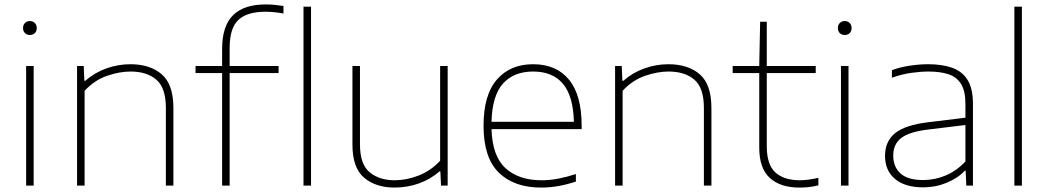

<svg xmlns="http://www.w3.org/2000/svg" viewBox="-20 -838 4732 867"><path d="M98 0V-540H132V0ZM115 -680Q101.5 -680 92.8 -688.5Q84 -697 84 -711Q84 -725.5 92.8 -734.2Q101.5 -743 115 -743Q128.5 -743 137.2 -734.2Q146 -725.5 146 -711Q146 -697 137.2 -688.5Q128.5 -680 115 -680Z M328 0V-540H358L361 -473H365Q407 -510 460 -529Q513 -548 569 -548Q657 -548 710 -502.8Q763 -457.5 763 -350V0H729V-351Q729 -441 686.2 -478Q643.5 -515 569 -515Q519.5 -515 463 -495.5Q406.5 -476 362 -428V0Z M983 0V-508H863V-540H983V-617Q983 -720 1032 -769Q1081 -818 1180 -818Q1199.5 -818 1220.5 -816Q1241.5 -814 1260 -811V-777Q1217 -785 1178 -785Q1096.5 -785 1056.8 -748.5Q1017 -712 1017 -621V-540H1238V-508H1017V0Z M1350.5 0V-808H1384.5V0Z M1761.5 9Q1677 9 1624.2 -35.5Q1571.5 -80 1571.5 -185V-540H1605.5V-186Q1605.5 -96 1649.2 -60Q1693 -24 1762.5 -24Q1815 -24 1870 -45.2Q1925 -66.5 1967.5 -112V-540H2001.5V0H1971.5L1968.5 -64H1964.5Q1923.5 -28 1871 -9.5Q1818.5 9 1761.5 9Z M2423.5 9Q2301.5 9 2232.5 -58.5Q2163.5 -126 2163.5 -270Q2163.5 -409.5 2223.8 -478.8Q2284 -548 2387.5 -548Q2492 -548 2549.2 -478.5Q2606.5 -409 2606.5 -270V-255H2199.5Q2203 -133 2262.8 -78.5Q2322.5 -24 2425.5 -24Q2462.5 -24 2500.5 -31.2Q2538.5 -38.5 2580.5 -52V-18Q2539.5 -4.5 2501 2.2Q2462.5 9 2423.5 9ZM2387.5 -515Q2300 -515 2251.2 -460.5Q2202.5 -406 2199.5 -288H2571.5Q2568.5 -405 2521.8 -460Q2475 -515 2387.5 -515Z M2757.5 0V-540H2787.5L2790.5 -473H2794.5Q2836.5 -510 2889.5 -529Q2942.5 -548 2998.5 -548Q3086.5 -548 3139.5 -502.8Q3192.5 -457.5 3192.5 -350V0H3158.5V-351Q3158.5 -441 3115.8 -478Q3073 -515 2998.5 -515Q2949 -515 2892.5 -495.5Q2836 -476 2791.5 -428V0Z M3589.5 9Q3504 9 3456.2 -34.5Q3408.5 -78 3408.5 -171V-508H3288.5V-540H3408.5L3412.5 -740H3442.5V-540H3663.5V-508H3442.5V-177Q3442.5 -94.5 3481.5 -59.2Q3520.5 -24 3591.5 -24Q3627.5 -24 3675.5 -35V-1Q3650 5 3631 7Q3612 9 3589.5 9Z M3777.5 0V-540H3811.5V0ZM3794.5 -680Q3781 -680 3772.2 -688.5Q3763.5 -697 3763.5 -711Q3763.5 -725.5 3772.2 -734.2Q3781 -743 3794.5 -743Q3808 -743 3816.8 -734.2Q3825.5 -725.5 3825.5 -711Q3825.5 -697 3816.8 -688.5Q3808 -680 3794.5 -680Z M4148.5 8Q4067 8 4021.8 -29.8Q3976.5 -67.5 3976.5 -134Q3976.5 -200 4022 -236.8Q4067.5 -273.5 4171.5 -286L4339.5 -306.5V-368Q4339.5 -427 4319.8 -458.8Q4300 -490.5 4262.8 -502.8Q4225.5 -515 4172.5 -515Q4137.5 -515 4094.8 -509Q4052 -503 4007.5 -487V-521Q4043 -534.5 4086.8 -541.2Q4130.5 -548 4171.5 -548Q4235 -548 4280.2 -531.8Q4325.5 -515.5 4349.5 -476.5Q4373.5 -437.5 4373.5 -369V0H4343.5L4340.5 -67H4336.5Q4306 -34 4255.5 -13Q4205 8 4148.5 8ZM4013.5 -136Q4013.5 -84.5 4046.2 -54.8Q4079 -25 4148.5 -25Q4202 -25 4251.2 -46Q4300.5 -67 4339.5 -109V-273.5L4170.5 -253Q4085 -242.5 4049.2 -214.5Q4013.5 -186.5 4013.5 -136Z M4560.5 0V-808H4594.5V0Z"/></svg>

Font: Encode Sans Exp Th
Style: Regular
Weight: 100
Width: 7
Designer: Multiple Designers
Foundry: Impallari Type
Version: Version 3.002; ttfautohint (v1.8.3) -l 8 -r 50 -G 200 -x 14 